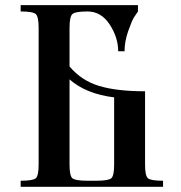

<svg xmlns="http://www.w3.org/2000/svg" viewBox="-20 -720 699 740"><path d="M511.7 -700.2H59.6V-675.8C91.5 -675.8 111 -672.4 118.2 -665.5C125.3 -658.7 128.9 -641 128.9 -612.3V-85.9C128.9 -57.3 125.3 -39.7 118.2 -33.2C111 -26.7 91.5 -23.4 59.6 -23.4V0H608.4V-23.4C576.5 -23.4 557 -26.7 549.8 -33.2C542.6 -39.7 539.1 -57.3 539.1 -85.9V-368.2C466.8 -368.2 407.9 -375 362.3 -388.7C316.7 -402.3 278.6 -427.4 248 -463.9V-612.3C248 -641 251.6 -658.7 258.8 -665.5C266 -672.4 285.5 -675.8 317.4 -675.8C352.5 -675.8 381 -659 402.8 -625.5C424.6 -592 435.5 -557.6 435.5 -522.5H460C460 -547.2 464.7 -573.1 474.1 -600.1C483.6 -627.1 491.2 -645.2 497.1 -654.3C502.9 -663.4 507.8 -670.6 511.7 -675.8ZM419.9 -344.7V-85.9C419.9 -57.3 416.3 -39.7 409.2 -33.2C402 -26.7 382.5 -23.4 350.6 -23.4H317.4C285.5 -23.4 266 -26.7 258.8 -33.2C251.6 -39.7 248 -57.3 248 -85.9V-414.1C289.7 -377 347 -353.8 419.9 -344.7Z"/></svg>

Font: TriodPostnaja
Style: Medium
Weight: 500
Version: 20110805; ttfautohint (v0.96) -l 8 -r 50 -G 200 -x 14 -w "G"